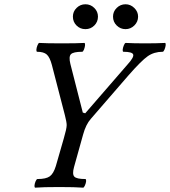

<svg xmlns="http://www.w3.org/2000/svg" viewBox="-20 -867 788 890"><path d="M317.9 -790Q317.9 -813.5 335 -830.3Q352.1 -847.2 376 -847.2Q399.9 -847.2 417 -830.3Q434.1 -813.5 434.1 -790Q434.1 -765.6 417.2 -748.8Q400.4 -731.9 376 -731.9Q351.6 -731.9 334.7 -748.8Q317.9 -765.6 317.9 -790ZM562 -731.9Q538.1 -731.9 521 -748.8Q503.9 -765.6 503.9 -790Q503.9 -813.5 521 -830.3Q538.1 -847.2 562 -847.2Q585 -847.2 602.5 -830.1Q620.1 -813 620.1 -790Q620.1 -766.1 602.8 -749Q585.4 -731.9 562 -731.9ZM143.1 2.9Q139.2 1.5 139.9 -7.3Q140.6 -16.1 145 -26.6Q149.4 -37.1 153.8 -37.1Q193.4 -37.1 210.7 -49.6Q228 -62 238.8 -97.2L275.9 -226.1Q289.1 -271 289.1 -287.1Q289.1 -300.8 280.8 -333L220.2 -566.9Q210.9 -601.6 196.8 -614.3Q182.6 -627 151.9 -627Q147.9 -628.4 148.7 -637.5Q149.4 -646.5 153.8 -657.2Q158.2 -668 162.1 -668Q194.3 -666 266.1 -666Q338.9 -666 371.1 -668Q375 -666.5 374.3 -657.5Q373.5 -648.4 369.4 -637.7Q365.2 -627 360.8 -627Q319.8 -627 308.8 -615.7Q297.9 -604.5 306.2 -570.8L363.8 -345.2L375 -341.8L571.8 -568.8Q601.6 -601.6 597.4 -614.3Q593.3 -627 551.8 -627Q547.9 -628.4 548.8 -637.5Q549.8 -646.5 554.2 -657.2Q558.6 -668 563 -668Q599.1 -666 652.8 -666Q707 -666 745.1 -668Q749 -666.5 748 -657.5Q747.1 -648.4 742.7 -637.7Q738.3 -627 733.9 -627Q694.3 -627 664.8 -606.4Q635.3 -585.9 574.2 -516.1L400.9 -315.9Q377.9 -290 365.2 -243.2L323.2 -92.8Q314 -59.6 324.5 -48.3Q335 -37.1 376 -37.1Q379.9 -35.6 379.2 -26.9Q378.4 -18.1 373.8 -7.6Q369.1 2.9 365.2 2.9Q329.1 0 253.9 0Q178.7 0 143.1 2.9Z"/></svg>

Font: Junicode SmCond Medium
Style: Italic
Weight: 500
Width: 4
Italic angle: -11°
Designer: Peter S. Baker
Version: Version 2.206